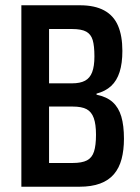

<svg xmlns="http://www.w3.org/2000/svg" viewBox="-20 -708 529 728"><path d="M61 0V-688H283Q339 -688 375 -668.5Q411 -649 427.5 -610.5Q444 -572 444 -515Q444 -468 433.5 -435Q423 -402 401.5 -382Q380 -362 346 -353V-349Q385 -341 407.5 -320.5Q430 -300 440 -266Q450 -232 450 -182Q450 -139 441 -105Q432 -71 412 -47.5Q392 -24 359.5 -12Q327 0 281 0ZM166 -90H255Q291 -90 310 -100Q329 -110 336.5 -133.5Q344 -157 344 -197Q344 -237 335.5 -260.5Q327 -284 308.5 -294Q290 -304 255 -304H166ZM166 -392H253Q284 -392 302.5 -402Q321 -412 329.5 -434.5Q338 -457 338 -494Q338 -534 331.5 -556Q325 -578 307 -588Q289 -598 253 -598H166Z"/></svg>

Font: Saira Condensed SemiBold
Style: Regular
Weight: 600
Width: 3
Designer: Hector Gatti with collaboration of the Omnibus-Type team
Foundry: Omnibus-Type
Version: Version 1.100